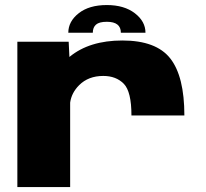

<svg xmlns="http://www.w3.org/2000/svg" viewBox="-20 -760 838 780"><path d="M514 -291Q514 -388 482.8 -419.8Q451.5 -451.5 399.5 -451.5Q339 -451.5 301.5 -414Q270.5 -383 265 -343V0H50.5V-590.5H259L262 -528.5Q262 -529 262.5 -529Q343 -595.5 477 -595.5Q614.5 -595.5 671.8 -522.5Q729 -449.5 729 -291ZM414 -739.5Q484.5 -739.5 527.8 -706.2Q571 -673 571 -627H471Q471 -671.5 414 -671.5Q383 -671.5 370 -660Q357 -648.5 357 -627H257.5Q257.5 -673 299.8 -706.2Q342 -739.5 414 -739.5Z"/></svg>

Font: Anybody ExtraExpanded ExtraBold
Style: Regular
Weight: 800
Width: 8
Designer: Tyler Finck
Foundry: Etcetera Type Company
Version: Version 1.010; ttfautohint (v1.8.3) -l 8 -r 50 -G 200 -x 14 